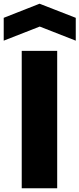

<svg xmlns="http://www.w3.org/2000/svg" viewBox="-55 -1014 428 1034"><path d="M62 -740H253V0H62ZM-35 -918 158 -994 353 -918V-795L159 -871L-35 -795Z"/></svg>

Font: Encode Sans Narrow
Style: ExtraBold
Weight: 800
Designer: Pablo Impallari, Andres Torresi
Foundry: Pablo Impallari, Andres Torresi
Version: Version 1.000; ttfautohint (v1.00) -l 8 -r 50 -G 200 -x 14 -